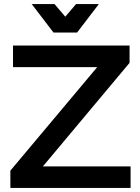

<svg xmlns="http://www.w3.org/2000/svg" viewBox="-20 -924 686 944"><path d="M44 -700V-594H458L31 -85V0H622V-106H191L617 -615V-700ZM354 -904 301 -842 248 -904H136L243 -764H359L466 -904Z"/></svg>

Font: Argentum Sans
Style: Regular
Weight: 400
Designer: Julieta Ulanovsky
Foundry: Julieta Ulanovsky
Version: Version 5.001;March 29, 2019;FontCreator 11.5.0.2425 64-bit